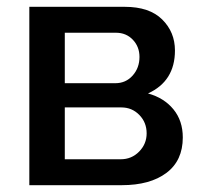

<svg xmlns="http://www.w3.org/2000/svg" viewBox="-20 -543 595 563"><path d="M66 0V-523H346Q418 -523 455.5 -486Q493 -449 493 -395Q493 -305 414 -269Q461 -256 488.5 -222.5Q516 -189 516 -140Q516 -72 468 -36Q420 0 337 0ZM170 -299H318Q349 -299 369 -321.5Q389 -344 389 -376Q389 -406 369.5 -426.5Q350 -447 320 -447H170ZM170 -76H334Q366 -76 388 -98.5Q410 -121 410 -152Q410 -184 388.5 -206Q367 -228 336 -228H170Z"/></svg>

Font: Raleway-v4020 SemiBold
Style: Regular
Weight: 600
Designer: Matt McInerney, Pablo Impallari, Rodrigo Fuenzalida
Foundry: Matt McInerney, Pablo Impallari, Rodrigo Fuenzalida
Version: Version 4.020;PS 004.020;hotconv 1.0.88;makeotf.lib2.5.64775